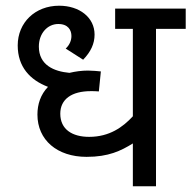

<svg xmlns="http://www.w3.org/2000/svg" viewBox="-20 -652 670 672"><path d="M630 -551V-622H383V-551H445V-245C410 -207 363 -173 292 -173C233 -173 191 -199 191 -254C191 -305 231 -333 298 -333C305 -333 318 -333 326 -332L333 -402C323 -403 303 -405 288 -405C266 -405 244 -402 223 -397C169 -402 116 -424 116 -489C116 -535 146 -568 184 -568C219 -568 230 -546 230 -526C230 -511 224 -495 210 -482L271 -443C298 -471 311 -499 311 -531C311 -591 258 -632 187 -632C103 -632 42 -573 42 -493C42 -418 85 -372 148 -348C122 -321 111 -287 111 -251C111 -162 180 -103 283 -103C360 -103 403 -124 445 -150V0H526V-551Z"/></svg>

Font: Noto Sans Devanagari UI
Style: Regular
Weight: 400
Designer: Jelle Bosma - Monotype Design Team
Foundry: Monotype Imaging Inc.
Version: Version 2.003